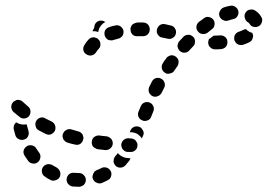

<svg xmlns="http://www.w3.org/2000/svg" viewBox="-20 -656 976 700"><path d="M223 -4Q222 1 224 6Q225 11 228 14Q231 18 236 21Q240 23 245 24Q256 25 268 25Q273 25 277 23Q282 21 286 18Q289 14 291 10Q293 5 293 0Q293 -10 286 -17Q279 -25 269 -25Q259 -25 250 -26Q240 -27 232 -21Q224 -14 223 -4ZM320 -23Q318 -18 317 -13Q317 -8 319 -3Q323 6 332 10Q342 15 352 11Q363 6 373 1Q378 -2 381 -5Q384 -9 385 -14Q387 -19 386 -24Q386 -29 383 -33Q378 -42 368 -45Q358 -48 349 -43Q342 -39 333 -36Q329 -34 325 -31Q322 -27 320 -23ZM136 -46Q131 -38 133 -28Q135 -17 144 -12Q153 -5 164 0Q173 5 183 1Q193 -2 198 -11Q200 -15 200 -20Q201 -25 199 -30Q197 -35 194 -39Q191 -42 187 -45Q179 -49 171 -54Q162 -59 152 -57Q142 -55 136 -46ZM394 -67Q394 -62 397 -58Q399 -54 403 -50Q411 -44 421 -45Q431 -46 438 -54Q445 -62 452 -71Q453 -73 454 -75Q455 -77 456 -79Q455 -79 454 -79L445 -80Q436 -80 428 -84Q419 -88 412 -95Q411 -97 410 -98Q405 -92 400 -86Q397 -82 395 -77Q394 -72 394 -67ZM78 -123Q69 -117 66 -107Q64 -97 70 -88Q76 -79 83 -69Q89 -61 99 -60Q109 -58 117 -64Q126 -71 127 -81Q129 -91 123 -99Q117 -107 112 -115Q107 -124 96 -126Q86 -128 78 -123ZM481 -125Q482 -130 480 -135Q478 -139 475 -143Q472 -147 467 -149Q463 -151 458 -151L449 -152Q438 -152 431 -146Q423 -139 422 -128Q422 -123 424 -119Q425 -114 429 -110Q432 -107 437 -104Q441 -102 446 -102H455Q465 -101 473 -108Q481 -115 481 -125ZM391 -131Q392 -141 386 -149Q379 -157 369 -159Q355 -160 343 -162Q333 -163 324 -157Q316 -151 315 -141Q314 -136 315 -131Q316 -126 319 -122Q322 -118 327 -116Q331 -113 336 -112Q349 -111 363 -109Q373 -108 381 -114Q390 -121 391 -131ZM283 -147Q285 -152 284 -156Q283 -161 281 -166Q278 -170 274 -173Q270 -176 265 -177Q253 -180 241 -184Q236 -186 231 -185Q226 -185 222 -182Q217 -180 214 -176Q211 -172 209 -167Q208 -163 208 -158Q209 -153 211 -148Q214 -144 217 -141Q221 -138 226 -136Q239 -132 253 -129Q263 -126 272 -131Q281 -137 283 -147ZM77 -203Q74 -202 71 -202Q61 -201 52 -204Q45 -206 39 -210Q34 -206 31 -199Q29 -192 30 -185Q33 -174 36 -163Q39 -153 48 -149Q57 -144 67 -147Q72 -148 76 -151Q80 -154 82 -159Q84 -163 85 -168Q85 -173 84 -178Q81 -187 79 -196Q79 -198 78 -200Q77 -201 77 -203ZM489 -193Q494 -191 497 -187Q500 -183 502 -179Q504 -174 504 -169Q503 -164 501 -160Q499 -155 497 -151Q495 -155 492 -158Q485 -166 476 -170Q468 -173 459 -174H453Q454 -177 456 -181Q460 -190 470 -194Q480 -197 489 -193ZM180 -179Q184 -188 181 -198Q178 -208 168 -213Q157 -218 146 -224Q137 -230 127 -227Q117 -224 112 -215Q107 -206 110 -196Q112 -186 121 -181Q134 -174 146 -168Q156 -163 165 -166Q175 -170 180 -179ZM499 -217Q503 -215 508 -215Q513 -215 518 -217Q523 -219 526 -222Q530 -226 531 -230L539 -250Q541 -254 541 -259Q541 -264 539 -269Q537 -273 534 -277Q530 -280 526 -282Q516 -286 506 -282Q497 -278 493 -268L485 -249Q481 -240 485 -230Q489 -221 499 -217ZM86 -233Q92 -241 91 -252Q90 -262 82 -268Q73 -276 63 -285Q59 -289 55 -290Q50 -292 45 -292Q40 -292 36 -289Q31 -287 28 -284Q21 -276 21 -266Q22 -255 29 -248Q40 -239 51 -230Q59 -223 69 -224Q79 -225 86 -233ZM523 -320Q524 -316 528 -312Q531 -308 535 -306Q545 -301 554 -305Q564 -308 569 -317Q573 -326 578 -335Q583 -344 580 -354Q577 -364 568 -369Q558 -374 548 -371Q539 -368 534 -359Q529 -349 524 -339Q522 -335 522 -330Q521 -325 523 -320ZM581 -391Q585 -388 590 -387Q595 -387 599 -388Q604 -389 608 -391Q613 -394 615 -398Q621 -407 627 -415Q632 -423 631 -434Q629 -444 620 -450Q616 -453 611 -454Q607 -455 602 -454Q597 -453 593 -450Q588 -448 586 -443Q579 -435 574 -426Q568 -417 570 -407Q572 -397 581 -391ZM338 -513Q335 -517 330 -518Q325 -520 321 -520Q316 -520 311 -518Q307 -516 303 -512Q294 -503 288 -492Q282 -483 284 -473Q286 -463 295 -458Q304 -452 314 -454Q324 -456 330 -465Q334 -472 340 -478Q347 -485 346 -496Q346 -506 338 -513ZM627 -487Q628 -482 630 -478Q632 -473 636 -470Q644 -463 654 -464Q665 -465 671 -473Q678 -480 685 -488Q688 -491 690 -496Q691 -501 691 -506Q691 -511 689 -515Q687 -520 683 -523Q679 -526 675 -528Q670 -530 665 -529Q660 -529 656 -527Q651 -525 648 -521Q641 -514 633 -505Q630 -502 629 -497Q627 -492 627 -487ZM809 -504Q809 -509 807 -513Q805 -518 801 -521Q797 -524 792 -526Q788 -527 783 -527Q773 -526 763 -526Q762 -526 761 -526Q760 -526 759 -526Q755 -523 751 -520Q747 -516 742 -514Q741 -511 740 -508Q739 -504 739 -501Q739 -490 747 -483Q754 -476 764 -476Q776 -476 786 -477Q797 -478 804 -486Q810 -494 809 -504ZM901 -517Q903 -521 903 -526Q902 -531 900 -536Q900 -536 900 -536Q900 -536 900 -536Q891 -538 883 -544Q879 -547 877 -550Q874 -549 872 -549Q869 -548 867 -547Q859 -543 850 -540Q841 -537 836 -528Q832 -518 835 -508Q837 -504 840 -500Q843 -496 848 -494Q852 -492 857 -492Q862 -491 867 -493Q879 -497 889 -502Q893 -504 897 -508Q900 -512 901 -517ZM427 -526Q429 -530 430 -535Q431 -540 430 -545Q427 -555 419 -560Q410 -566 400 -563Q388 -561 378 -557Q368 -554 363 -545Q359 -536 362 -526Q363 -521 367 -517Q370 -513 374 -511Q379 -509 384 -509Q389 -508 393 -510Q402 -513 411 -515Q416 -516 420 -519Q424 -522 427 -526ZM621 -533Q624 -543 618 -552Q613 -561 603 -563Q592 -566 581 -568Q571 -570 562 -564Q554 -558 552 -547Q550 -537 556 -529Q562 -520 572 -519Q582 -517 591 -515Q601 -512 610 -518Q619 -523 621 -533ZM526 -549Q526 -559 519 -567Q512 -574 501 -574Q490 -574 480 -574Q475 -573 470 -571Q466 -569 462 -566Q459 -562 457 -557Q455 -553 456 -548Q456 -537 463 -530Q471 -523 481 -524Q491 -524 501 -524Q512 -524 519 -531Q526 -539 526 -549ZM702 -541Q708 -533 719 -532Q729 -531 737 -537Q745 -543 752 -549Q761 -555 762 -565Q764 -576 758 -584Q752 -592 741 -594Q731 -596 723 -589Q714 -583 705 -576Q697 -569 696 -559Q695 -549 702 -541ZM323 -554Q323 -556 324 -557Q324 -567 331 -574Q338 -581 348 -581Q352 -581 356 -580Q360 -578 364 -576Q359 -573 355 -570Q348 -564 343 -555Q339 -547 338 -539Q329 -543 320 -542Q318 -542 317 -542Q321 -550 323 -554ZM876 -611Q870 -603 872 -593Q874 -582 882 -576Q888 -573 890 -569Q895 -560 905 -558Q916 -556 924 -561Q933 -566 935 -577Q938 -587 932 -595Q925 -608 911 -617Q903 -623 892 -621Q882 -620 876 -611ZM780 -597Q784 -587 793 -583Q802 -578 812 -581Q820 -584 829 -586Q839 -587 845 -596Q851 -605 849 -615Q847 -625 838 -631Q830 -637 820 -635Q808 -633 796 -629Q786 -625 782 -616Q777 -607 780 -597Z"/></svg>

Font: FRB American Cursive Guidelines Dashed Black
Style: Bold Italic
Weight: 900
Italic angle: -25°
Version: Version 2.0;Modular Font Editor K font №1